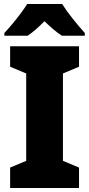

<svg xmlns="http://www.w3.org/2000/svg" viewBox="-20 -947 448 967"><path d="M378 0H31V-103L112 -137V-577L31 -611V-714H378V-611L297 -577V-137L378 -103ZM293 -927Q314 -893 346.5 -852.5Q379 -812 407 -781V-767H292Q270 -781 249 -799Q228 -817 204 -840Q180 -816 160 -798.5Q140 -781 119 -767H2V-781Q19 -799 41 -825Q63 -851 83.5 -878.5Q104 -906 117 -927Z"/></svg>

Font: Noto Sans Lao UI SemCond Blk
Style: Regular
Weight: 900
Width: 4
Designer: Monotype Design Team
Foundry: Monotype Imaging Inc.
Version: Version 2.000; ttfautohint (v1.8.4.7-5d5b)